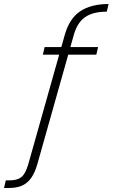

<svg xmlns="http://www.w3.org/2000/svg" viewBox="-127 -778 560 955"><path d="M-107 157 -98 119H-78Q-42 119 -21.5 103.5Q-1 88 13 41L195 -604Q218 -686 272 -722Q326 -758 413 -758L404 -720Q335 -720 296 -692.5Q257 -665 240 -604L58 41Q47 79 29.5 105Q12 131 -14.5 144Q-41 157 -83 157ZM86 -506 95 -544H361L352 -506Z"/></svg>

Font: DM Sans 17pt ExtraLight
Style: Italic
Weight: 250
Italic angle: -10°
Version: Version 4.004;gftools[0.9.30]